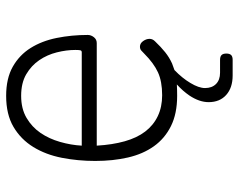

<svg xmlns="http://www.w3.org/2000/svg" viewBox="-98 -502 795 640"><g transform="rotate(-90 300.0 -182.5)"><path d="M420 153Q431 153 436 158Q441 163 441 174Q441 185 436 190Q431 195 420 195H368Q327 195 303 173.5Q279 152 279 115Q279 84 301 51Q316 29 338 9Q321 10 300 10Q241 10 199.5 -10.5Q158 -31 132 -67.5Q106 -104 94.5 -154Q83 -204 83 -263Q83 -321 93.5 -374.5Q104 -428 129.5 -469.5Q155 -511 196.5 -535.5Q238 -560 300 -560Q358 -560 397 -538Q436 -516 459.5 -478.5Q483 -441 493 -391.5Q503 -342 503 -288Q503 -277 495.5 -267.5Q488 -258 476 -258H134Q137 -206 148.5 -165Q160 -124 181 -96.5Q202 -69 232.5 -54.5Q263 -40 302 -40Q348 -40 378.5 -54Q409 -68 441 -100Q446 -105 451 -109.5Q456 -114 464 -114Q475 -114 482.5 -103.5Q490 -93 490 -82Q490 -77 488 -72.5Q486 -68 482 -64Q463 -44 445.5 -30Q428 -16 408 -7Q398 -3 386 1Q359 27 343 54Q326 82 326 103Q326 126 339.5 139.5Q353 153 377 153ZM134 -308H445Q450 -308 451.5 -311.5Q453 -315 453 -329Q453 -359 445 -391Q437 -423 419 -449.5Q401 -476 372 -493Q343 -510 300 -510Q257 -510 226.5 -492Q196 -474 176.5 -445.5Q157 -417 146.5 -380.5Q136 -344 134 -308Z"/></g></svg>

Font: Maple Mono NL Thin
Style: Regular
Weight: 250
Monospace: yes
Designer: subframe7536
Version: Version 7.000